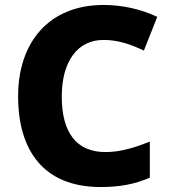

<svg xmlns="http://www.w3.org/2000/svg" viewBox="-20 -744 685 774"><path d="M397 -583C458 -583 510 -564 560 -540L614 -676C545 -709 468 -724 398 -724C176 -724 53 -572 53 -356C53 -137 156 10 386 10C461 10 523 -1 584 -28V-173C525 -150 468 -131 405 -131C287 -131 229 -211 229 -355C229 -497 293 -583 397 -583Z"/></svg>

Font: Noto Sans Lao ExtraBold
Style: Regular
Weight: 800
Designer: Monotype Design Team
Foundry: Monotype Imaging Inc.
Version: Version 2.003